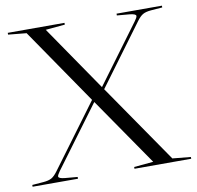

<svg xmlns="http://www.w3.org/2000/svg" viewBox="-78 -770 870 850"><g transform="rotate(-10 357.5 -345.0)"><path d="M557 -677 500 -682V-690H704V-682L653 -678Q629 -676 616 -668.5Q603 -661 589 -642L388 -370L632 -16L714 -8V0H459V-8L546 -16L335 -322L132 -48Q120 -31 120 -25Q120 -16 148 -13L205 -8V0H1V-8L52 -12Q76 -14 89 -21.5Q102 -29 116 -48L327 -333L93 -674L11 -682V-690H266V-682L179 -674L380 -381L573 -642Q585 -658 585 -665Q585 -674 557 -677Z"/></g></svg>

Font: Libre Caslon Display
Style: Regular
Weight: 400
Designer: Pablo Impallari, Rodrigo Fuenzalida
Foundry: Pablo Impallari, Rodrigo Fuenzalida
Version: Version 1.002